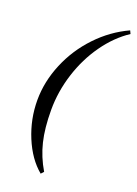

<svg xmlns="http://www.w3.org/2000/svg" viewBox="-143 -695 622 869"><g transform="rotate(20 167.5 -261.0)"><path d="M115 -175Q115 -87 130.5 -23Q146 41 181 100L169 113Q111 65 76 -19.5Q41 -104 41 -195Q41 -284 77.5 -371.5Q114 -459 179.5 -528Q245 -597 328 -635L335 -620Q270 -577 220 -506.5Q170 -436 142.5 -349.5Q115 -263 115 -175Z"/></g></svg>

Font: Arapey
Style: Italic
Weight: 400
Italic angle: -12°
Designer: Eduardo Rodriguez Tunni
Foundry: Eduardo Rodriguez Tunni
Version: Version 3.000